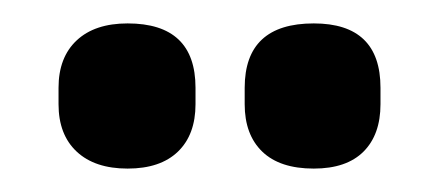

<svg xmlns="http://www.w3.org/2000/svg" viewBox="-20 -711 375 164"><path d="M89 -567Q61 -567 45.5 -581.5Q30 -596 30 -622V-636Q30 -662 45.5 -676.5Q61 -691 89 -691Q147 -691 147 -636V-622Q147 -596 132 -581.5Q117 -567 89 -567ZM248 -567Q219 -567 204 -581.5Q189 -596 189 -622V-636Q189 -691 248 -691Q305 -691 305 -636V-622Q305 -596 290.5 -581.5Q276 -567 248 -567Z"/></svg>

Font: Sofia Sans Condensed
Style: Bold
Weight: 700
Designer: Botio Nikoltchev, Ani Petrova
Foundry: lettersoup
Version: Version 4.101; ttfautohint (v1.8.4.7-5d5b)